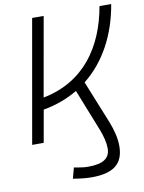

<svg xmlns="http://www.w3.org/2000/svg" viewBox="-99 -761 801 1065"><g transform="rotate(-10 301.5 -229.0)"><path d="M35.6 0H100.6L132.8 -181.6C205.6 -194.3 270 -218.8 326.7 -252.4L418.9 -20C435.1 21 444.8 59.6 444.8 90.3C444.8 147.5 405.8 173.3 321.3 173.3C298.8 173.3 276.4 170.4 241.7 163.6L225.6 224.1C272.9 231.9 303.2 234.4 331.1 234.4C454.1 234.4 510.7 189 510.7 89.4C510.7 47.4 499 -1 480 -48.8L382.3 -291C501 -384.8 575.2 -527.8 603 -693.4H537.1C498.5 -473.1 379.9 -293.5 144 -247.6L222.7 -693.4H157.7Z"/></g></svg>

Font: Cascadia Code NF Light
Style: Italic
Weight: 300
Italic angle: -10°
Monospace: yes
Designer: Aaron Bell
Foundry: Saja Typeworks
Version: Version 2404.023